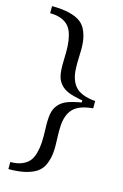

<svg xmlns="http://www.w3.org/2000/svg" viewBox="-121 -671 573 894"><g transform="rotate(15 166.0 -224.0)"><path d="M14.6 168.9V134.8Q46.4 134.8 68.8 125.7Q91.3 116.7 104.5 101.3Q117.7 85.9 124.5 60.8Q131.3 35.6 132.8 8.8Q134.3 -18.1 132.8 -55.7Q130.9 -101.1 135.5 -128.2Q140.1 -155.3 156 -173.8Q171.9 -192.4 196.3 -201.9Q220.7 -211.4 264.2 -219.2V-229Q220.7 -236.8 196.3 -246.3Q171.9 -255.9 156 -274.4Q140.1 -293 135.5 -320.1Q130.9 -347.2 132.8 -392.6Q134.3 -430.2 132.8 -457Q131.3 -483.9 124.5 -508.8Q117.7 -533.7 104.5 -549.1Q91.3 -564.5 68.8 -573.5Q46.4 -582.5 14.6 -582.5V-616.7Q64 -616.7 98.4 -608.2Q132.8 -599.6 153.1 -584.5Q173.3 -569.3 183.8 -543.5Q194.3 -517.6 197 -489Q199.7 -460.4 197.3 -418.5Q195.8 -386.7 197.3 -360.6Q198.7 -334.5 206.1 -313.5Q213.4 -292.5 227.3 -277.6Q241.2 -262.7 264.9 -253.7Q288.6 -244.6 322.8 -241.7V-206.5Q288.6 -203.6 264.9 -194.6Q241.2 -185.5 227.3 -170.7Q213.4 -155.8 206.1 -134.8Q198.7 -113.8 197.3 -87.6Q195.8 -61.5 197.3 -29.8Q199.7 12.2 197 40.8Q194.3 69.3 183.8 95.2Q173.3 121.1 153.1 136.2Q132.8 151.4 98.4 160.2Q64 168.9 14.6 168.9Z"/></g></svg>

Font: Happy Times at the IKOB
Style: Regular
Weight: 400
Designer: Lucas Le Bihan
Foundry: Lucas Le Bihan
Version: Version 1.000;PS 1.0;hotconv 1.0.88;makeotf.lib2.5.647800